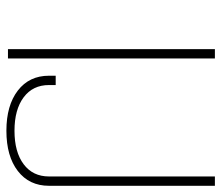

<svg xmlns="http://www.w3.org/2000/svg" viewBox="-66 -624 695 603"><g transform="rotate(90 281.5 -322.5)"><path d="M390.6 4.9Q470.7 4.9 517.1 -31Q563.5 -66.9 563.5 -128.9V-649.9H534.2V-128.9Q534.2 -78.1 495.8 -49.3Q457.5 -20.5 390.6 -20.5Q324.2 -20.5 285.6 -49.3Q247.1 -78.1 247.1 -128.9V-149.9H217.8V-128.9Q217.8 -66.9 264.4 -31Q311 4.9 390.6 4.9ZM163.6 0V-649.9H134.3V0Z"/></g></svg>

Font: Estedad VF
Style: Regular
Weight: 100
Designer: Amin Abedi
Version: Version 7.3